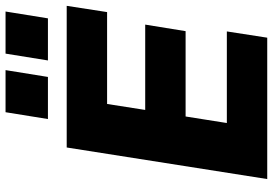

<svg xmlns="http://www.w3.org/2000/svg" viewBox="-162 -798 960 675"><g transform="rotate(-90 317.5 -460.0)"><path d="M26 0 137 -705H635L613 -563H290L269 -429H569L546 -287H246L223 -142H545L523 0ZM443 -771 467 -920H615L591 -771ZM237 -771 261 -920H409L385 -771Z"/></g></svg>

Font: Nunito Sans 12pt ExtraLight 12pt Black
Style: Italic
Weight: 900
Italic angle: -9°
Version: Version 3.101;gftools[0.9.27]